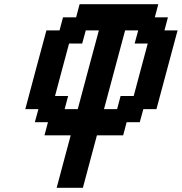

<svg xmlns="http://www.w3.org/2000/svg" viewBox="-20 -895 866 915"><path d="M250 0H375Q386.2 -42 408.4 -125.2Q430.7 -208.5 441.9 -250H566.9L583.5 -312.5H646L663.1 -375H725.6Q742.2 -437.5 775.9 -562.5Q809.6 -687.5 826.2 -750H763.7L780.3 -812.5H717.8L734.4 -875H359.4L342.8 -812.5H280.3L263.7 -750H201.2Q184.1 -687.5 150.6 -562.5Q117.2 -437.5 100.6 -375H163.1L146 -312.5H208.5L191.9 -250H316.9Q305.7 -208 283.4 -125Q261.2 -42 250 0ZM538.1 -375H475.6Q492.7 -437.5 525.9 -562.5Q559.1 -687.5 576.2 -750H638.7L621.6 -687.5H684.1Q672.9 -646 650.6 -562.7Q628.4 -479.5 617.2 -437.5H554.7ZM350.6 -375H288.1L304.7 -437.5H242.2Q253.4 -479.5 275.6 -562.7Q297.9 -646 309.1 -687.5H371.6L388.7 -750H451.2Q434.1 -687.5 400.6 -562.5Q367.2 -437.5 350.6 -375Z"/></svg>

Font: Faithful 32x
Style: Oblique
Weight: 400
Foundry: Faithful Resource Pack
Version: Version 1.0; January 27, 2023